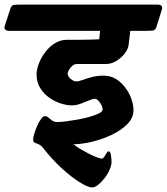

<svg xmlns="http://www.w3.org/2000/svg" viewBox="-94 -645 730 840"><path d="M-73 -532 -49 -606Q-44 -622 -34 -623.5Q-24 -625 0 -625H593Q621 -625 614 -603L591 -529Q586 -513 575.5 -511.5Q565 -510 542 -510H476L469 -451Q467 -430 451 -410Q435 -390 413.5 -377.5Q392 -365 371 -365Q355 -365 330 -365Q305 -365 281 -365Q257 -365 242 -365Q228 -365 215 -349.5Q202 -334 202 -322Q202 -311 215 -300Q228 -289 239 -289Q251 -289 268.5 -295.5Q286 -302 308.5 -308Q331 -314 358 -314Q398 -314 427.5 -289.5Q457 -265 473.5 -230Q490 -195 490 -163Q490 -129 462.5 -101.5Q435 -74 393.5 -54.5Q352 -35 307.5 -24.5Q263 -14 228 -14Q236 -6 253.5 4.5Q271 15 291 25.5Q311 36 328 42.5Q345 49 352 49Q357 49 362 41Q367 33 372 25Q377 17 381 17Q389 17 391.5 34.5Q394 52 394 63Q394 78 385.5 97.5Q377 117 363.5 134.5Q350 152 335.5 163.5Q321 175 309 175Q291 175 255.5 153Q220 131 177.5 92.5Q135 54 96 4Q85 -10 74.5 -14Q64 -18 57.5 -21Q51 -24 51 -35Q51 -44 56 -60.5Q61 -77 69 -95Q77 -113 86 -125Q95 -137 102 -137Q111 -137 118 -130.5Q125 -124 134 -117.5Q143 -111 157 -111Q171 -111 194.5 -114Q218 -117 246 -122Q274 -127 298.5 -134Q323 -141 339 -149Q355 -157 355 -166Q355 -175 349.5 -186Q344 -197 336 -205Q328 -213 320 -213Q313 -213 296.5 -206Q280 -199 259.5 -191.5Q239 -184 220 -184Q199 -184 173 -192Q147 -200 122.5 -217Q98 -234 82 -259.5Q66 -285 66 -319Q66 -341 76 -367Q86 -393 104 -417Q122 -441 146.5 -456Q171 -471 199 -471Q223 -471 258.5 -471Q294 -471 340 -473L344 -510H-52Q-80 -510 -73 -532Z"/></svg>

Font: Alkatra
Style: Bold
Weight: 700
Designer: Suman Bhandary
Version: Version 1.100;gftools[0.9.22]